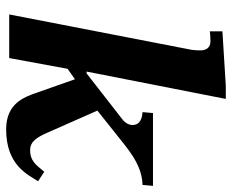

<svg xmlns="http://www.w3.org/2000/svg" viewBox="-85 -660 755 625"><g transform="rotate(90 292.5 -347.5)"><path d="M169 0 204 -190 238 -214 283 -86C296 -50 316 10 401 10C518 10 548 -60 570 -94L539 -114C516 -86 503 -68 469 -68C439 -68 426 -93 412 -124L340 -287L448 -373C484 -401 525 -432 582 -434L585 -468H348L345 -434C378 -432 387 -417 387 -401C387 -390 380 -377 368 -368L219 -252H213L302 -705H259L82 -694V-653C82 -653 96 -655 114 -655C140 -655 144 -635 144 -622C144 -606 142 -593 142 -593L27 0Z"/></g></svg>

Font: STIX Two Text
Style: Bold Italic
Weight: 700
Italic angle: -12°
Designer: Ross Mills, John Hudson & Paul Hanslow, Tiro Typeworks Ltd; with prior portions MicroPress Inc. and Coen Hoffman, Elsevi
Foundry: Tiro Typeworks Ltd
Version: Version 2.13 b171